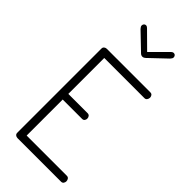

<svg xmlns="http://www.w3.org/2000/svg" viewBox="-304 -1049 1111 1111"><g transform="rotate(45 251.5 -494.0)"><path d="M103 0Q94 0 87 -5.5Q80 -11 80 -21V-710Q80 -720 87 -725.5Q94 -731 103 -731H459Q470 -731 475 -723.5Q480 -716 480 -708Q480 -699 474.5 -691Q469 -683 459 -683H130V-389H288Q298 -389 303.5 -382Q309 -375 309 -365Q309 -357 304 -350Q299 -343 288 -343H130V-48H459Q469 -48 474.5 -40.5Q480 -33 480 -23Q480 -15 475 -7.5Q470 0 459 0ZM281 -844Q269 -844 260 -854L160 -950Q155 -956 152.5 -960Q150 -964 150 -970Q150 -976 154.5 -982Q159 -988 167 -988Q175 -988 182 -981L281 -883L379 -981Q386 -988 395 -988Q403 -988 407.5 -982Q412 -976 412 -970Q412 -964 409.5 -960Q407 -956 402 -950L301 -854Q290 -844 281 -844Z"/></g></svg>

Font: Dosis Light
Style: Regular
Weight: 300
Designer: EdgarTolentino, PabloImpallari, IginoMarini
Foundry: EdgarTolentino, PabloImpallari, IginoMarini
Version: Version 3.001; ttfautohint (v1.8.2)